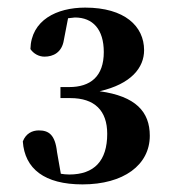

<svg xmlns="http://www.w3.org/2000/svg" viewBox="-20 -948 455 505"><path d="M197 -463C305 -463 374 -514 374 -591C374 -654 337 -695 242 -708C325 -727 359 -770 359 -816C359 -879 308 -928 204 -928C129 -928 62 -895 60 -819C68 -807 82 -799 97 -799C120 -799 143 -810 148 -843L159 -900L177 -902C224 -902 253 -871 253 -811C253 -747 218 -719 162 -719H139V-690H165C229 -690 262 -657 262 -596C262 -525 228 -489 162 -489C154 -489 146 -490 140 -491L130 -548C125 -594 108 -605 82 -605C65 -605 48 -597 40 -576C45 -504 97 -463 197 -463Z"/></svg>

Font: Noto Serif SC Black
Style: Regular
Weight: 900
Designer: Ryoko NISHIZUKA 西塚涼子 (kana & ideographs); Frank Grießhammer (Latin, Greek & Cyrillic); Wenlong ZHANG 张文龙 (bopomofo); San
Foundry: Adobe
Version: Version 2.001;hotconv 1.1.0;makeotfexe 2.6.0